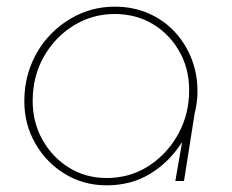

<svg xmlns="http://www.w3.org/2000/svg" viewBox="-20 -543 697 576"><path d="M300 13Q231 13 175 -21Q119 -55 86 -112.5Q53 -170 53 -239Q53 -299 74 -350.5Q95 -402 132.5 -440.5Q170 -479 219 -501Q268 -523 324 -523Q380 -523 426.5 -502.5Q473 -482 506.5 -445Q540 -408 557.5 -359Q575 -310 572 -253Q571 -240 569 -227.5Q567 -215 564 -203L532 0H506L526 -115H525Q488 -57 431 -22Q374 13 300 13ZM300 -9Q367 -9 421 -42Q475 -75 509 -131Q543 -187 547 -255Q551 -326 522 -381.5Q493 -437 441.5 -469Q390 -501 324 -501Q257 -501 201 -466.5Q145 -432 111.5 -373Q78 -314 78 -240Q78 -176 107.5 -123.5Q137 -71 187 -40Q237 -9 300 -9Z"/></svg>

Font: MuseoModerno Thin
Style: Italic
Weight: 100
Italic angle: -9°
Designer: Pablo Cosgaya, Héctor Gatti, Marcela Romero, and the Authors of The MuseoModerno Project.
Foundry: Omnibus-Type Team
Version: Version 1.003